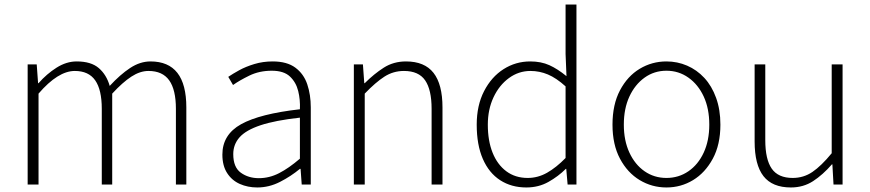

<svg xmlns="http://www.w3.org/2000/svg" viewBox="-20 -814 3838 847"><path d="M102 0V-530H142L148 -447H150Q186 -488 229.5 -515.5Q273 -543 318 -543Q382 -543 416 -513.5Q450 -484 464 -435Q510 -485 554 -514Q598 -543 644 -543Q723 -543 762.5 -492.5Q802 -442 802 -340V0H756V-334Q756 -418 726.5 -459.5Q697 -501 635 -501Q598 -501 559.5 -476Q521 -451 475 -401V0H429V-334Q429 -418 400 -459.5Q371 -501 310 -501Q273 -501 233 -476Q193 -451 150 -401V0Z M1115 13Q1073 13 1038 -2.5Q1003 -18 982 -50.5Q961 -83 961 -132Q961 -220 1043.5 -266Q1126 -312 1303 -332Q1305 -374 1295.5 -412.5Q1286 -451 1259 -476.5Q1232 -502 1179 -502Q1124 -502 1080 -480.5Q1036 -459 1008 -439L987 -475Q1006 -488 1035 -504Q1064 -520 1102 -531.5Q1140 -543 1183 -543Q1246 -543 1283 -515.5Q1320 -488 1335.5 -442Q1351 -396 1351 -340V0H1311L1306 -69H1303Q1263 -36 1215 -11.5Q1167 13 1115 13ZM1122 -28Q1168 -28 1211 -50Q1254 -72 1303 -114V-295Q1194 -283 1129.5 -261.5Q1065 -240 1037 -208.5Q1009 -177 1009 -134Q1009 -76 1042.5 -52Q1076 -28 1122 -28Z M1541 0V-530H1581L1587 -447H1589Q1630 -488 1673 -515.5Q1716 -543 1771 -543Q1853 -543 1892.5 -492.5Q1932 -442 1932 -340V0H1884V-334Q1884 -418 1855.5 -459.5Q1827 -501 1762 -501Q1715 -501 1676 -476Q1637 -451 1589 -401V0Z M2302 13Q2236 13 2186.5 -19Q2137 -51 2110 -113Q2083 -175 2083 -264Q2083 -349 2115.5 -412Q2148 -475 2201.5 -509Q2255 -543 2319 -543Q2367 -543 2403.5 -526.5Q2440 -510 2479 -478L2475 -576V-794H2523V0H2484L2478 -69H2476Q2443 -36 2399.5 -11.5Q2356 13 2302 13ZM2308 -29Q2353 -29 2393.5 -52Q2434 -75 2475 -117V-433Q2434 -470 2397 -485.5Q2360 -501 2320 -501Q2268 -501 2225 -469.5Q2182 -438 2157 -384.5Q2132 -331 2132 -264Q2132 -193 2153 -140.5Q2174 -88 2213.5 -58.5Q2253 -29 2308 -29Z M2920 13Q2856 13 2802 -19.5Q2748 -52 2715 -114Q2682 -176 2682 -264Q2682 -353 2715 -415.5Q2748 -478 2802 -510.5Q2856 -543 2920 -543Q2968 -543 3011 -524.5Q3054 -506 3087 -470.5Q3120 -435 3139 -382.5Q3158 -330 3158 -264Q3158 -176 3124.5 -114Q3091 -52 3037.5 -19.5Q2984 13 2920 13ZM2920 -29Q2974 -29 3017 -58.5Q3060 -88 3084.5 -141Q3109 -194 3109 -264Q3109 -335 3084.5 -388Q3060 -441 3017 -471.5Q2974 -502 2920 -502Q2866 -502 2823.5 -471.5Q2781 -441 2756.5 -388Q2732 -335 2732 -264Q2732 -194 2756.5 -141Q2781 -88 2823.5 -58.5Q2866 -29 2920 -29Z M3469 13Q3387 13 3348 -37Q3309 -87 3309 -190V-530H3356V-196Q3356 -111 3384.5 -70Q3413 -29 3477 -29Q3525 -29 3564 -55.5Q3603 -82 3649 -138V-530H3697V0H3657L3652 -89H3650Q3610 -43 3567 -15Q3524 13 3469 13Z"/></svg>

Font: Noto Sans JP Thin ExtraLight
Style: Regular
Weight: 250
Version: Version 2.004-H2;hotconv 1.0.118;makeotfexe 2.5.65603